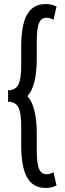

<svg xmlns="http://www.w3.org/2000/svg" viewBox="-20 -826 322 951"><path d="M208 105Q161 105 134 78.5Q107 52 96 4.5Q85 -43 85 -106V-202Q85 -269 70.5 -295.5Q56 -322 20 -322V-379Q56 -379 70.5 -406Q85 -433 85 -499V-595Q85 -659 96 -706Q107 -753 134 -779.5Q161 -806 208 -806Q237 -806 260 -793L245 -728Q228 -738 211 -738Q184 -738 173 -711Q162 -684 162 -616V-535Q162 -400 116 -350Q162 -298 162 -166V-85Q162 -18 173 9.5Q184 37 211 37Q228 37 245 27L260 92Q237 105 208 105Z"/></svg>

Font: Pathway Gothic One
Style: Regular
Weight: 400
Version: Version 1.003; ttfautohint (v1.8.4.7-5d5b);gftools[0.9.26]